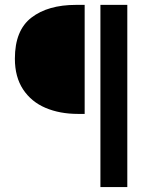

<svg xmlns="http://www.w3.org/2000/svg" viewBox="-20 -674 629 774"><path d="M321.3 -654.3V-214.8H294.4Q220.7 -214.8 163.3 -239.3Q106 -263.7 73 -313.7Q40 -363.8 40 -437.5Q40 -551.8 106.7 -603Q173.3 -654.3 286.1 -654.3ZM384.8 80.1V-654.3H493.2V80.1Z"/></svg>

Font: Varta
Style: Bold
Weight: 700
Designer: Joana Correia, Viktoriya Grabowska, Eben Sorkin
Foundry: Sorkin Type
Version: Version 1.002; ttfautohint (v1.3) -l 8 -r 24 -G 200 -x 12 -H